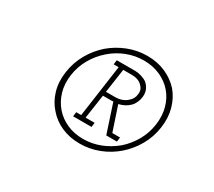

<svg xmlns="http://www.w3.org/2000/svg" viewBox="-103 -824 1007 903"><g transform="rotate(30 400.5 -372.5)"><path d="M403 -141Q355 -141 315.5 -158.5Q276 -176 249 -207Q222 -238 209.5 -280Q197 -322 204 -372Q211 -422 235.5 -464.5Q260 -507 296 -538Q331 -569 375.5 -586.5Q420 -604 468 -604Q516 -604 556 -586.5Q596 -569 623 -538Q650 -507 662 -464.5Q674 -422 667 -372Q660 -322 636 -280Q612 -238 577 -207Q540 -176 495.5 -158.5Q451 -141 403 -141ZM400 -114Q454 -114 504 -133.5Q554 -153 594 -188Q633 -222 660 -269Q687 -316 695 -372Q703 -428 689.5 -475.5Q676 -523 646 -558Q615 -592 570.5 -611.5Q526 -631 472 -631Q418 -631 368 -611.5Q318 -592 278 -558Q238 -523 211 -475.5Q184 -428 176 -372Q168 -316 182 -269Q196 -222 227 -188Q257 -153 301.5 -133.5Q346 -114 400 -114ZM313 -234 310 -210H410L413 -234H364L383 -364H418Q424 -364 428.5 -364Q433 -364 439 -365L490 -210H548L551 -234H509L465 -366Q500 -374 522 -396Q544 -418 548 -454Q550 -477 542 -493.5Q534 -510 521 -521Q506 -531 488.5 -536Q471 -541 456 -541H356L353 -517H380L340 -234ZM386 -387 405 -517H452Q486 -517 506.5 -498Q527 -479 523 -454Q522 -441 516.5 -430Q511 -419 500 -410Q490 -400 473.5 -393.5Q457 -387 434 -387Z"/></g></svg>

Font: Josefin Slab Medium
Style: Italic
Weight: 500
Italic angle: -12°
Version: Version 2.000